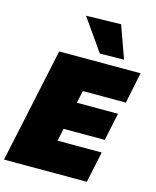

<svg xmlns="http://www.w3.org/2000/svg" viewBox="-146 -1060 935 1153"><g transform="rotate(15 321.0 -483.5)"><path d="M-8 0Q4 -56 15 -107.8Q26 -159.5 41 -229.5L93 -474Q108.5 -545.5 120 -600Q131.5 -654.5 144 -713H650L610 -520H342.5Q338.5 -500.5 334.2 -480.2Q330 -460 326 -443H582L546 -271H290L289.5 -269Q285 -248.5 281.2 -229.5Q277.5 -210.5 273.5 -193H548L507 0ZM383 -764Q350 -811.5 315.2 -861Q280.5 -910.5 244 -962L461 -967Q479.5 -916 497.2 -866Q515 -816 533 -766Z"/></g></svg>

Font: Commissioner Black
Style: Italic
Weight: 900
Italic angle: -12°
Designer: Kostas Bartsokas
Foundry: Kostas Bartsokas
Version: Version 1.000; ttfautohint (v1.8.3)